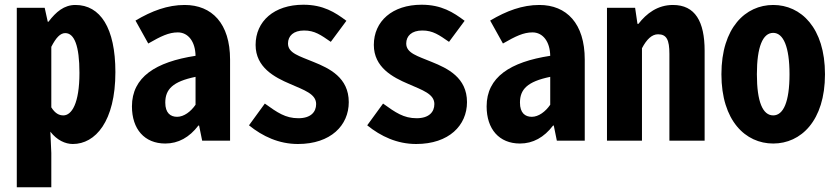

<svg xmlns="http://www.w3.org/2000/svg" viewBox="-20 -595 3540 812"><path d="M51 197H197V52L193 -38C221 -2 256 14 288 14C383 14 468 -81 468 -290C468 -477 404 -574 299 -574C251 -574 217 -545 185 -503H182L169 -562H51ZM248 -107C231 -107 214 -114 197 -141V-397C217 -436 235 -455 256 -455C294 -455 316 -402 316 -287C316 -157 283 -107 248 -107Z M679 12C734 12 781 -14 819 -64H822L835 0H953V-343C953 -496 876 -574 761 -574C689 -574 622 -549 553 -508L607 -411C661 -442 694 -458 732 -458C776 -458 806 -419 807 -359C638 -333 538 -269 538 -145C538 -49 591 12 679 12ZM729 -101C701 -101 679 -117 679 -161C679 -217 710 -250 807 -270V-152C787 -123 758 -101 729 -101Z M1240 14C1379 14 1455 -65 1455 -163C1455 -267 1373 -306 1306 -333C1246 -358 1198 -370 1198 -411C1198 -443 1221 -466 1266 -466C1311 -466 1337 -447 1379 -418L1445 -507C1397 -543 1347 -575 1263 -575C1139 -575 1061 -505 1061 -405C1061 -310 1141 -268 1207 -240C1266 -214 1317 -198 1317 -155C1317 -121 1294 -95 1242 -95C1187 -95 1153 -119 1100 -157L1033 -65C1091 -18 1160 14 1240 14Z M1740 14C1879 14 1955 -65 1955 -163C1955 -267 1873 -306 1806 -333C1746 -358 1698 -370 1698 -411C1698 -443 1721 -466 1766 -466C1811 -466 1837 -447 1879 -418L1945 -507C1897 -543 1847 -575 1763 -575C1639 -575 1561 -505 1561 -405C1561 -310 1641 -268 1707 -240C1766 -214 1817 -198 1817 -155C1817 -121 1794 -95 1742 -95C1687 -95 1653 -119 1600 -157L1533 -65C1591 -18 1660 14 1740 14Z M2179 12C2234 12 2281 -14 2319 -64H2322L2335 0H2453V-343C2453 -496 2376 -574 2261 -574C2189 -574 2122 -549 2053 -508L2107 -411C2161 -442 2194 -458 2232 -458C2276 -458 2306 -419 2307 -359C2138 -333 2038 -269 2038 -145C2038 -49 2091 12 2179 12ZM2229 -101C2201 -101 2179 -117 2179 -161C2179 -217 2210 -250 2307 -270V-152C2287 -123 2258 -101 2229 -101Z M2547 0H2695V-391C2715 -429 2737 -450 2763 -450C2799 -450 2811 -427 2811 -367V0H2960V-380C2960 -504 2920 -574 2826 -574C2761 -574 2714 -538 2680 -494H2676L2666 -562H2547Z M3250 12C3367 12 3469 -84 3469 -281C3469 -478 3367 -574 3250 -574C3133 -574 3031 -478 3031 -281C3031 -84 3133 12 3250 12ZM3250 -107C3206 -107 3181 -164 3181 -281C3181 -397 3206 -456 3250 -456C3293 -456 3319 -397 3319 -281C3319 -164 3293 -107 3250 -107Z"/></svg>

Font: Noto Sans Mono CJK HK
Style: Bold
Weight: 700
Designer: Ryoko NISHIZUKA 西塚涼子 (kana, bopomofo & ideographs); Paul D. Hunt (Latin, Greek & Cyrillic); Sandoll Communications 산돌커뮤니
Foundry: Adobe
Version: Version 2.004;hotconv 1.0.118;makeotfexe 2.5.65603